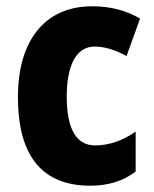

<svg xmlns="http://www.w3.org/2000/svg" viewBox="-20 -580 488 610"><path d="M267 10C324 10 372 -5 411 -35V-162C370 -133 326 -118 282 -118C224 -118 192 -168 192 -273C192 -377 225 -432 280 -432C314 -432 347 -421 382 -402L425 -521C382 -546 333 -560 273 -560C119 -560 37 -447 37 -272C37 -78 119 10 267 10Z"/></svg>

Font: Noto Sans Thai Looped Condensed ExtraBold
Style: Regular
Weight: 800
Width: 3
Designer: Sasikarn Vongin, Ben Mitchell
Foundry: The Fontpad Ltd
Version: Version 1.001